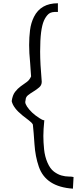

<svg xmlns="http://www.w3.org/2000/svg" viewBox="-20 -1006 465 1161"><path d="M232.4 -511.7Q232.4 -491.2 217.3 -478Q202.1 -464.8 183.6 -453.6Q165 -442.4 149.9 -430.7Q134.8 -418.9 134.8 -400.4Q132.8 -395.5 132.8 -387.2Q132.8 -378.9 143.6 -361.3Q168.9 -323.2 217.8 -292Q238.3 -279.3 242.7 -279.3Q247.1 -279.3 248 -279.3Q242.2 -221.7 242.2 -184.1Q242.2 -146.5 246.6 -103Q251 -59.6 267.1 -22.5Q283.2 14.6 306.2 31.7Q329.1 48.8 352.1 55.2Q375 61.5 395 61.5Q415 61.5 424.8 64.5L420.9 134.8Q256.8 124 214.8 2Q193.4 -59.6 188.5 -133.8Q183.6 -208 178.7 -252.9Q172.9 -264.6 154.3 -278.3Q135.7 -292 115.2 -308.6Q59.6 -353.5 50.8 -394.5Q55.7 -430.7 71.3 -450.7Q86.9 -470.7 105 -483.9Q123 -497.1 140.6 -509.3Q158.2 -521.5 168 -543.9Q166 -581.1 162.1 -627.9Q156.2 -686.5 156.2 -733.4Q156.2 -780.3 161.6 -823.7Q167 -867.2 185.5 -904.3Q226.6 -986.3 330.1 -986.3V-933.6Q290 -936.5 273.4 -921.4Q256.8 -906.2 245.6 -880.9Q234.4 -855.5 228.5 -810.1Q222.7 -764.6 222.7 -693.4Q222.7 -622.1 232.4 -511.7Z"/></svg>

Font: Architects Daughter
Style: Regular
Weight: 400
Designer: Kimberly Geswein
Foundry: Kimberly Geswein
Version: Version 1.003 2010